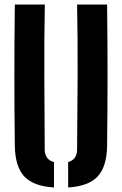

<svg xmlns="http://www.w3.org/2000/svg" viewBox="-20 -820 538 848"><path d="M45.5 -175.5Q43.5 -331 43.5 -487.8Q43.5 -644.5 45.5 -800H178Q175 -644.5 175.8 -480.2Q176.5 -316 177.5 -160.5Q177.5 -115 218.5 -104V8Q127.5 2.5 87.2 -40.8Q47 -84 45.5 -175.5ZM281 8V-104Q320.5 -115.5 320.5 -160.5Q322 -316 322.8 -480.2Q323.5 -644.5 320.5 -800H453Q455 -644.5 455 -487.8Q455 -331 453 -175.5Q451.5 -84 411.5 -40.8Q371.5 2.5 281 8Z"/></svg>

Font: Big Shoulders Stencil Text ExtraBold
Style: Regular
Weight: 800
Designer: Patric King
Foundry: XO Type Co
Version: Version 1.000